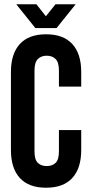

<svg xmlns="http://www.w3.org/2000/svg" viewBox="-20 -868 426 896"><path d="M359 -261V-168Q359 -83 317.5 -37.5Q276 8 195 8Q114 8 72.5 -37.5Q31 -83 31 -168V-532Q31 -617 72.5 -662.5Q114 -708 195 -708Q276 -708 317.5 -662.5Q359 -617 359 -532V-464H255V-539Q255 -577 239.5 -592.5Q224 -608 198 -608Q172 -608 156.5 -592.5Q141 -577 141 -539V-161Q141 -123 156.5 -108Q172 -93 198 -93Q224 -93 239.5 -108Q255 -123 255 -161V-261ZM150 -848 194 -792 239 -848H333L244 -737H145L56 -848Z"/></svg>

Font: SVN-Bebas Neue
Style: Bold
Weight: 700
Designer: Ryoichi Tsunekawa
Foundry: Ryoichi Tsunekawa
Version: Version 1.300; ttfautohint (v1.7.9-c794)